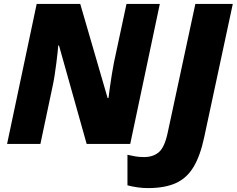

<svg xmlns="http://www.w3.org/2000/svg" viewBox="-20 -734 1207 979"><path d="M16.1 0 167 -713.9H389.2L528.8 -233.9H533.2Q535.6 -255.4 540.3 -288.6Q544.9 -321.8 550.5 -356Q556.2 -390.1 561 -415L625 -713.9H794.9L644 0H421.9L280.8 -502H276.9Q276.4 -492.2 273.9 -468.5Q271.5 -444.8 267.6 -414.6Q263.7 -384.3 259 -353.3Q254.4 -322.3 249 -297.9L186 0ZM733.9 225.1Q708.5 225.1 680.9 221.2Q653.3 217.3 629.9 210.9V55.2Q647.9 59.6 668.5 63.2Q689 66.9 714.8 66.9Q760.7 66.9 790 42Q819.3 17.1 835 -57.1L976.1 -713.9H1167L1021 -33.2Q1001 60.5 966.8 117.4Q932.6 174.3 876.5 199.7Q820.3 225.1 733.9 225.1Z"/></svg>

Font: Open Sans ExtraBold
Style: Italic
Weight: 800
Italic angle: -12°
Designer: Monotype Design Team
Foundry: Monotype Imaging Inc.
Version: Version 3.000; ttfautohint (v1.8.4)